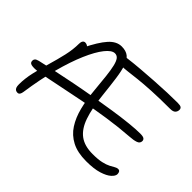

<svg xmlns="http://www.w3.org/2000/svg" viewBox="-131 -998 1294 1294"><g transform="rotate(45 516.0 -351.0)"><path d="M126 8Q116 8 108.5 3.5Q101 -1 97 -11Q93 -21 93 -39Q93 -95 107 -156Q121 -217 139.5 -279.5Q158 -342 172 -403Q186 -464 186 -520Q186 -536 192.5 -545.5Q199 -555 211 -555Q223 -555 233.5 -547.5Q244 -540 252 -526L223 -519Q271 -617 312.5 -663.5Q354 -710 403 -710Q444 -710 468 -691Q492 -672 505 -632.5Q518 -593 526.5 -532Q535 -471 544 -386Q556 -272 581 -199.5Q606 -127 652.5 -92.5Q699 -58 776 -58Q828 -58 860.5 -65.5Q893 -73 913 -83.5Q933 -94 945.5 -101.5Q958 -109 970 -109Q981 -109 986 -101Q991 -93 991 -81Q991 -63 968.5 -42.5Q946 -22 899.5 -7.5Q853 7 780 7Q697 7 642.5 -21.5Q588 -50 555.5 -100.5Q523 -151 506 -218Q489 -285 482 -363Q475 -440 469 -493.5Q463 -547 455 -580.5Q447 -614 435 -629.5Q423 -645 403 -645Q374 -645 338.5 -600.5Q303 -556 267.5 -474Q232 -392 201.5 -278Q171 -164 151 -25Q149 -10 143 -1Q137 8 126 8ZM90 -189Q74 -189 63.5 -191.5Q53 -194 48.5 -200Q44 -206 44 -216Q44 -227 50.5 -234Q57 -241 76 -246Q127 -258 196.5 -273Q266 -288 345 -303.5Q424 -319 506 -333Q588 -347 664 -358.5Q740 -370 802.5 -376.5Q865 -383 906 -383Q933 -383 942.5 -376Q952 -369 952 -357Q952 -335 928.5 -327Q905 -319 870 -317Q771 -310 671 -295Q571 -280 478.5 -262Q386 -244 307.5 -227.5Q229 -211 172.5 -200Q116 -189 90 -189ZM498 -616Q473 -616 459.5 -625Q446 -634 446 -650Q446 -662 452.5 -669Q459 -676 483 -679Q537 -686 598.5 -691Q660 -696 721.5 -700Q783 -704 838.5 -706Q894 -708 937 -708Q963 -708 971.5 -701.5Q980 -695 980 -683Q980 -666 969 -654.5Q958 -643 930 -643Q827 -643 754.5 -639Q682 -635 633 -629.5Q584 -624 552 -620Q520 -616 498 -616Z"/></g></svg>

Font: Shantell Sans Light
Style: Regular
Weight: 300
Designer: Stephen Nixon, Anya Danilova, Shantell Martin
Foundry: Arrow Type
Version: Version 1.011;[c5ecc13dd]